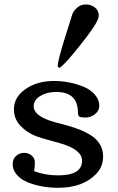

<svg xmlns="http://www.w3.org/2000/svg" viewBox="-20 -850 542 882"><path d="M371.1 -671.4Q277.8 -550.8 252 -537.6L245.1 -544.4V-546.9Q245.1 -569.3 276.1 -669.7Q307.1 -770 312.3 -784.9Q317.4 -799.8 334.2 -814.7Q351.1 -829.6 374.3 -829.6Q397.5 -829.6 415.5 -815.9Q433.6 -802.2 433.6 -777.3Q433.6 -752.4 371.1 -671.4ZM247.1 -44.4Q356.9 -44.4 356.9 -111.8Q356.9 -162.6 257.8 -191.4Q239.3 -196.8 212.9 -204.1Q163.6 -217.3 146.5 -224.1Q103.5 -240.7 73.7 -272.5Q43.9 -304.2 43.9 -347.7Q43.9 -403.8 97.4 -440.9Q150.9 -478 226.6 -478Q300.3 -478 364.7 -451.2Q396.5 -438 416.3 -414.6Q436 -391.1 436 -365.7Q436 -340.3 415.8 -325.2Q395.5 -310.1 373.8 -310.1Q352.1 -310.1 345 -314.2Q337.9 -318.4 337.9 -333.5Q337.9 -427.7 237.8 -427.7Q196.3 -427.7 165.5 -409.4Q134.8 -391.1 134.8 -361.8Q134.8 -315.9 230.5 -289.1Q245.6 -285.2 267.1 -279.5Q288.6 -273.9 306.6 -268.3Q324.7 -262.7 344.5 -255.1Q364.3 -247.6 386.2 -235.4Q408.2 -223.1 421.9 -209Q453.6 -176.8 453.6 -131.1Q453.6 -85.4 422.9 -52.2Q361.8 12.7 247.1 12.7Q172.4 12.7 109.4 -11.7Q77.1 -24.4 57.6 -46.9Q38.1 -69.3 38.1 -94.7Q38.1 -120.1 54.2 -134Q70.3 -147.9 90.8 -147.9Q111.3 -147.9 125.7 -135.3Q140.1 -122.6 140.1 -103.8Q140.1 -85 136.7 -63.5Q188.5 -44.4 247.1 -44.4Z"/></svg>

Font: Corben
Style: Regular
Weight: 400
Designer: vernon adams
Foundry: vernon adams
Version: Version 1.101